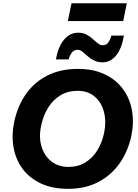

<svg xmlns="http://www.w3.org/2000/svg" viewBox="-20 -1153 854 1186"><path d="M401 13.5Q303 13.5 232 -20Q161 -53.5 118.8 -111.2Q76.5 -169 63.5 -243.2Q50.5 -317.5 67.5 -399Q89 -500 141.5 -573.8Q194 -647.5 274.8 -687.5Q355.5 -727.5 461 -727.5Q556.5 -727.5 626.5 -694.2Q696.5 -661 739.2 -603.2Q782 -545.5 795.2 -470.8Q808.5 -396 791 -312.5Q770 -216 718 -142.8Q666 -69.5 586 -28Q506 13.5 401 13.5ZM403.5 -122Q462 -122 506.5 -149Q551 -176 580.5 -223.2Q610 -270.5 623 -331Q637.5 -401 622.5 -460.2Q607.5 -519.5 565.8 -555.8Q524 -592 459 -592Q399 -592 353.2 -564.2Q307.5 -536.5 277.5 -488.2Q247.5 -440 234.5 -378.5Q219 -307.5 236 -249.5Q253 -191.5 296.2 -156.8Q339.5 -122 403.5 -122ZM614 -768Q583.5 -768 560.8 -779.5Q538 -791 520.8 -806.5Q503.5 -822 489 -833.8Q474.5 -845.5 460 -845.5Q436.5 -845.5 423.5 -827.5Q410.5 -809.5 404 -786H325.5Q339.5 -865.5 375.8 -908.2Q412 -951 462.5 -951Q493 -951 514.8 -939.2Q536.5 -927.5 553.2 -912Q570 -896.5 584.5 -885Q599 -873.5 614.5 -873.5Q637 -873.5 649.2 -891.2Q661.5 -909 667.5 -933H745.5Q732 -853 697.2 -810.5Q662.5 -768 614 -768ZM399 -1023 422 -1133H763.5L741 -1023Z"/></svg>

Font: Commissioner
Style: Bold Italic
Weight: 700
Italic angle: -12°
Designer: Kostas Bartsokas
Foundry: Kostas Bartsokas
Version: Version 1.000; ttfautohint (v1.8.3)